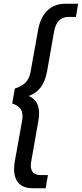

<svg xmlns="http://www.w3.org/2000/svg" viewBox="-20 -892 436 1022"><path d="M154 110Q105 110 80 83.5Q55 57 55 8Q55 -14 59 -34L98 -251Q100 -267 100 -272Q100 -301 85.5 -317Q71 -333 45 -341L59 -421Q94 -431 115 -451.5Q136 -472 143 -511L182 -728Q193 -796 230.5 -834Q268 -872 327 -872H396L384 -802H346Q282 -802 268 -725L230 -509Q220 -457 196 -426Q172 -395 133 -381Q188 -358 188 -290Q188 -274 185 -253L147 -37Q144 -24 144 -11Q144 40 197 40H235L223 110Z"/></svg>

Font: Open Sauce One
Style: Italic
Weight: 400
Italic angle: -10°
Designer: Alfredo Marco Pradil
Foundry: Creative Sauce Fz LLC
Version: Version 1.477